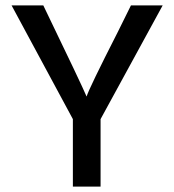

<svg xmlns="http://www.w3.org/2000/svg" viewBox="-20 -694 648 714"><path d="M354 0H251V-251L23 -674H141Q284 -378 302 -335Q311 -365 418 -575L467 -674H585L354 -251Z"/></svg>

Font: Hind Mysuru Medium
Style: Regular
Weight: 500
Designer: Manushi Parikh, Hitesh Malaviya
Foundry: Indian Type Foundry
Version: Version 0.703;PS 1.0;hotconv 1.0.86;makeotf.lib2.5.63406